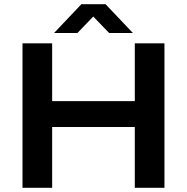

<svg xmlns="http://www.w3.org/2000/svg" viewBox="-20 -893 889 913"><path d="M87 0V-687H228V-412H621V-687H762V0H621V-289H228V0ZM237 -736 367 -873H482L612 -736H499L393 -846H454L348 -736Z"/></svg>

Font: Archivo SemiExpanded SemiBold
Style: Regular
Weight: 600
Width: 6
Designer: Hector Gatti
Foundry: Omnibus-Type
Version: Version 2.001